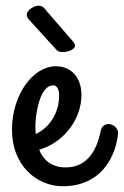

<svg xmlns="http://www.w3.org/2000/svg" viewBox="-20 -624 433 672"><path d="M265.1 -291Q265.1 -263.2 255.6 -233.9Q246.1 -204.6 227.3 -178.5Q208.5 -152.3 180.9 -131.6Q153.3 -110.8 117.2 -100.1Q122.1 -87.4 130.1 -75.9Q138.2 -64.5 149.4 -56.2Q160.6 -47.9 175.5 -43Q190.4 -38.1 210 -38.1Q239.3 -38.1 260.3 -49.1Q281.2 -60.1 295.7 -78.1Q310.1 -96.2 318.8 -118.7Q327.6 -141.1 332 -164.1Q335.4 -180.7 345.9 -186.3Q356.4 -191.9 367.4 -189Q378.4 -186 386.5 -176.5Q394.5 -167 393.1 -153.8Q391.1 -138.7 386.5 -119.1Q381.8 -99.6 372.6 -79.6Q363.3 -59.6 348.9 -40.3Q334.5 -21 313.5 -5.9Q292.5 9.3 264.2 18.6Q235.8 27.8 199.2 27.8Q165 27.8 133.1 14.4Q101.1 1 76.4 -24.2Q51.8 -49.3 36.9 -86.2Q22 -123 22 -169.9Q22 -217.3 35.2 -258.1Q48.3 -298.8 69.8 -328.6Q91.3 -358.4 118.7 -375.2Q146 -392.1 174.8 -392.1Q195.8 -392.1 212.6 -384.8Q229.5 -377.4 241.2 -364Q252.9 -350.6 259 -332Q265.1 -313.5 265.1 -291ZM104 -172.9Q104 -168.5 104.5 -164.1Q105 -159.7 105 -154.8Q123.5 -163.6 138.7 -177.2Q153.8 -190.9 164.6 -208.5Q175.3 -226.1 181.2 -246.8Q187 -267.6 187 -290Q187 -306.6 181.4 -315.9Q175.8 -325.2 166 -325.2Q153.8 -325.2 144.3 -316.9Q134.8 -308.6 127.7 -295.2Q120.6 -281.7 116 -264.9Q111.3 -248 108.4 -231Q105.5 -213.9 104.5 -198.5Q103.5 -183.1 104 -172.9ZM81.5 -555.2Q73.7 -564.5 73.7 -571.8Q73.7 -579.1 78.4 -585Q83 -590.8 89.4 -595Q95.7 -599.1 102.5 -601.6Q109.4 -604 114.3 -604Q125 -604 131.6 -598.4Q138.2 -592.8 143.6 -585L234.4 -480Q237.3 -476.1 240 -472.4Q242.7 -468.8 242.7 -464.8Q242.7 -456.5 230.2 -449.2Q217.8 -441.9 197.3 -441.9Q189 -441.9 183.3 -445.1Q177.7 -448.2 175.3 -452.1Z"/></svg>

Font: Grand Hotel
Style: Regular
Weight: 400
Designer: Brian J. Bonislawsky & Jim Lyles for Astigmatic (AOETI)
Foundry: Astigmatic (AOETI)
Version: Version 001.000